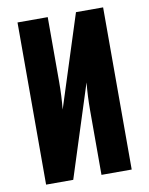

<svg xmlns="http://www.w3.org/2000/svg" viewBox="-83 -796 666 857"><g transform="rotate(-10 250.0 -367.5)"><path d="M56 0V-735H193V-441Q193 -410 191.5 -379Q190 -348 187 -317L321 -735H444V0H307V-294Q307 -325 308.5 -356Q310 -387 313 -418L179 0Z"/></g></svg>

Font: Iosevka Term Curly Heavy
Style: Regular
Weight: 900
Designer: Belleve Invis
Foundry: Belleve Invis
Version: Version 32.3.0